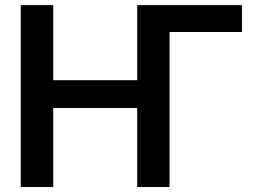

<svg xmlns="http://www.w3.org/2000/svg" viewBox="-20 -748 1014 768"><path d="M947.8 -727.5V-620.1H634.3L534.2 -727.5ZM63 0V-727.5H192.9V-427.2H528.8V-727.5H658.2V0H528.8V-315.9H192.9V0Z"/></svg>

Font: Inter 28pt SemiBold
Style: Regular
Weight: 600
Designer: Rasmus Andersson
Foundry: rsms
Version: Version 4.001;git-66647c0bb